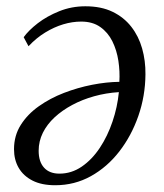

<svg xmlns="http://www.w3.org/2000/svg" viewBox="-20 -562 510 596"><path d="M53.5 -446.5Q68.5 -467.5 97.2 -489.8Q126 -512 164 -527.2Q202 -542.5 245 -542.5Q294 -542.5 329.2 -525.5Q364.5 -508.5 387.5 -479Q410.5 -449.5 421.2 -411.5Q432 -373.5 431.5 -331Q431 -264 409.5 -202.2Q388 -140.5 350.5 -92Q313 -43.5 262.2 -15.2Q211.5 13 151.5 13Q109 13 80.8 -1.5Q52.5 -16 38 -41Q23.5 -66 23.5 -99Q23.5 -141 44.5 -174.2Q65.5 -207.5 100.5 -232.2Q135.5 -257 178.2 -273.5Q221 -290 265.8 -298.8Q310.5 -307.5 350.5 -308Q352.5 -340 347.5 -373Q342.5 -406 328.8 -433.8Q315 -461.5 291.2 -478.2Q267.5 -495 232 -495Q204.5 -495 176.2 -486.5Q148 -478 120.5 -461.2Q93 -444.5 68.5 -418.5ZM164.5 -23Q202 -23 233.8 -44.8Q265.5 -66.5 289.8 -103Q314 -139.5 329.2 -184.5Q344.5 -229.5 349 -276Q309 -273.5 272.2 -263.2Q235.5 -253 204.2 -236.2Q173 -219.5 149.5 -197.8Q126 -176 113 -149.8Q100 -123.5 100 -94Q100 -60 116.8 -41.5Q133.5 -23 164.5 -23Z"/></svg>

Font: Merriweather 72pt Light
Style: Italic
Weight: 300
Italic angle: -7.8°
Version: Version 2.101